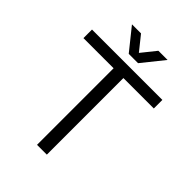

<svg xmlns="http://www.w3.org/2000/svg" viewBox="-247 -981 1094 1094"><g transform="rotate(45 299.5 -434.0)"><path d="M259 0V-617H16V-686H583V-617H338V0ZM156 -868H229L318 -757H280L369 -868H443L337 -736H262Z"/></g></svg>

Font: Archivo SemiBold Light
Style: Regular
Weight: 300
Version: Version 2.001